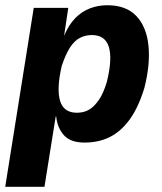

<svg xmlns="http://www.w3.org/2000/svg" viewBox="-25 -534 621 734"><path d="M-5 180 104 -504H236L220 -397Q238 -440 263.5 -465.5Q289 -491 320 -502.5Q351 -514 385 -514Q457 -514 496 -473Q535 -432 542.5 -360.5Q550 -289 527 -198Q504 -123 471 -77.5Q438 -32 395.5 -10.5Q353 11 298 11Q244 11 219 -17.5Q194 -46 190 -88L188 -89L145 180ZM269 -103Q295 -103 315 -114.5Q335 -126 353 -152Q371 -178 384 -223Q405 -310 391 -355Q377 -400 326 -400Q302 -400 281 -389.5Q260 -379 243 -353Q226 -327 211 -282Q191 -195 204.5 -149Q218 -103 269 -103Z"/></svg>

Font: Nunito Sans 7pt Condensed ExtraBold
Style: Italic
Weight: 800
Width: 3
Italic angle: -9°
Designer: Vernon Adams
Foundry: Vernon Adams
Version: Version 3.101;gftools[0.9.27]